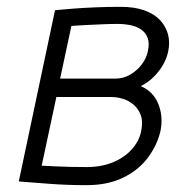

<svg xmlns="http://www.w3.org/2000/svg" viewBox="-20 -531 515 562"><path d="M392 -279Q421 -293 443 -320.5Q465 -348 472 -379Q478 -406 472 -429.5Q466 -453 449 -471.5Q432 -490 403 -500.5Q374 -511 334 -511Q294 -511 259 -509.5Q224 -508 197.5 -506Q171 -504 156 -502.5Q141 -501 141 -501L35 0Q35 0 46.5 1Q58 2 78.5 3.5Q99 5 124.5 7Q150 9 178 10Q206 11 233 11Q296 11 341.5 -11.5Q387 -34 414 -71Q441 -108 450 -149Q458 -190 443.5 -226.5Q429 -263 392 -279ZM324 -461Q343 -461 361 -457.5Q379 -454 392.5 -445Q406 -436 412 -420.5Q418 -405 413 -382Q409 -361 395 -342.5Q381 -324 361 -312.5Q341 -301 319 -301H156L189 -455Q189 -455 202.5 -456Q216 -457 237.5 -458Q259 -459 282 -460Q305 -461 324 -461ZM234 -42Q210 -42 186.5 -42.5Q163 -43 144 -44Q125 -45 113.5 -45.5Q102 -46 102 -46L145 -247H307Q322 -247 339 -242Q356 -237 370.5 -225Q385 -213 392 -194Q399 -175 393 -146Q387 -117 365 -93Q343 -69 309.5 -55.5Q276 -42 234 -42Z"/></svg>

Font: Advent Pro
Style: Italic
Weight: 400
Italic angle: -12°
Designer: VivaRado, Andreas Kalpakidis
Foundry: VivaRado, Andreas Kalpakidis
Version: Version 3.000